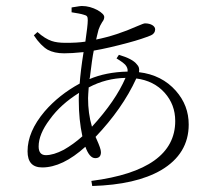

<svg xmlns="http://www.w3.org/2000/svg" viewBox="-20 -579 683 641"><path d="M288 42C385 39 461 22 518 -11C579 -47 610 -98 610 -163C610 -206 596 -243 567 -276C536 -311 495 -332 444 -338C446 -349 444 -357 437 -364C427 -377 407 -387 377 -396L369 -384C384 -375 393 -368 398 -363C404 -356 407 -349 406 -340C357 -339 314 -330 279 -315C279 -316 279 -318 280 -320C285 -361 289 -391 293 -410C328 -416 366 -425 407 -436C441 -445 467 -454 484 -461C493 -465 498 -472 498 -481C498 -492 484 -501 464 -501C461 -501 453 -498 439 -492C392 -471 346 -456 301 -447C302 -450 303 -455 304 -460C306 -469 308 -476 309 -480C312 -489 316 -497 321 -505C326 -511 328 -517 328 -522C328 -529 321 -536 306 -545C289 -554 272 -559 253 -559C250 -559 242 -558 231 -556C226 -555 222 -555 219 -554V-538C237 -535 250 -533 259 -530C271 -527 273 -524 273 -511C273 -499 270 -475 265 -440C246 -437 224 -436 199 -436C180 -436 165 -438 153 -442C138 -447 122 -457 105 -472L93 -461C108 -438 124 -422 139 -413C154 -405 172 -401 194 -401C209 -401 231 -402 259 -405C252 -362 248 -327 246 -300C200 -275 161 -244 129 -207C91 -162 72 -118 72 -74C72 -38 88 -20 121 -20C166 -20 214 -43 265 -89C274 -64 285 -51 298 -51C311 -51 317 -58 317 -71C317 -79 312 -93 303 -113C301 -117 300 -120 299 -122C358 -184 404 -249 435 -317C474 -312 506 -296 530 -269C553 -243 565 -212 565 -175C565 -66 472 1 285 25ZM133 -61C117 -61 109 -71 109 -90C109 -117 121 -147 146 -180C171 -215 204 -244 244 -269C243 -264 243 -255 243 -244C243 -201 247 -161 255 -124C235 -106 214 -91 193 -79C170 -67 150 -61 133 -61ZM287 -156C278 -186 274 -218 274 -251C274 -258 275 -270 276 -285V-287C315 -308 356 -318 399 -319C377 -268 340 -214 287 -156Z"/></svg>

Font: AllPunType ExtraLight
Style: Regular
Weight: 280
Version: 1.0